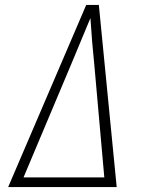

<svg xmlns="http://www.w3.org/2000/svg" viewBox="-20 -755 616 775"><path d="M13 0H451L403 -490L379 -735H328ZM75 -39 265 -490Q285 -538 305 -586Q325 -634 345 -682Q348 -634 352 -586Q356 -538 361 -490L401 -39Z"/></svg>

Font: Iosevka Sparkle XLtObl
Style: Regular
Weight: 200
Italic angle: -9°
Designer: Belleve Invis
Foundry: Belleve Invis
Version: Version 4.5.0; ttfautohint (v1.8.3)